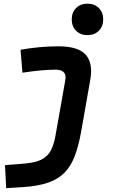

<svg xmlns="http://www.w3.org/2000/svg" viewBox="-20 -776 626 1031"><path d="M13.2 234.4 6.8 110.8 114.3 102.1Q171.4 97.2 204.1 80.1Q236.8 63 253.4 31Q270 -1 278.3 -49.8L330.6 -345.2Q332 -353 332 -359.9Q332 -401.9 277.8 -401.9Q209 -401.9 100.6 -385.7L90.3 -508.8Q193.4 -527.3 293.5 -527.3Q400.9 -527.3 440.9 -481.4Q469.2 -448.7 469.2 -393.6Q469.2 -371.6 464.4 -345.2L415 -65.4Q401.9 7.8 381.8 61Q361.8 114.3 327.9 149.7Q293.9 185.1 240.2 204.1Q186.5 223.1 106 228.5ZM449.7 -587.4Q412.1 -587.4 388.7 -610.8Q365.2 -634.3 365.2 -671.9Q365.2 -709.5 388.7 -732.9Q412.1 -756.3 449.7 -756.3Q487.3 -756.3 510.7 -732.9Q534.2 -709.5 534.2 -671.9Q534.2 -634.3 510.7 -610.8Q487.3 -587.4 449.7 -587.4Z"/></svg>

Font: CaskaydiaCove NF
Style: Bold Italic
Weight: 700
Italic angle: -10°
Designer: Aaron Bell
Foundry: Saja Typeworks
Version: Version 2111.001; VTT 6.35;Nerd Fonts 3.2.1